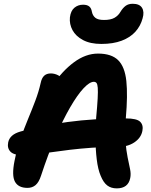

<svg xmlns="http://www.w3.org/2000/svg" viewBox="-20 -997 807 1027"><path d="M604.4 10.6Q574.2 10.6 553.7 -5Q533.2 -20.6 518.4 -57Q504 -90.8 497.5 -144.2Q491 -197.6 490.7 -257Q490.4 -316.4 494.4 -368Q500.4 -431.6 502.4 -470Q504.4 -508.4 502.9 -527.3Q501.4 -546.2 496.4 -552.8Q491.4 -559.4 481.8 -559.4Q459.2 -559.4 426.3 -524.1Q393.4 -488.8 355 -422.4Q316.6 -356 276.7 -263.6Q236.8 -171.2 199.4 -57Q188 -22 170.3 -7Q152.6 8 127 8Q78.4 8 60.2 -24.8Q42 -57.6 57.6 -135.8Q70.2 -199 89.4 -253.9Q108.6 -308.8 129.6 -359.4Q150.6 -410 168.7 -457.7Q186.8 -505.4 197.4 -552.4Q203 -579.6 216.2 -591.9Q229.4 -604.2 251.8 -604.2Q271.8 -604.2 291.2 -594.3Q310.6 -584.4 322.8 -558.4L260 -538.6Q312.6 -617.4 375.6 -663.9Q438.6 -710.4 504.2 -710.4Q576.4 -710.4 612.1 -675Q647.8 -639.6 655.8 -563.5Q663.8 -487.4 653 -365Q646.6 -293.2 651 -241.8Q655.4 -190.4 662.8 -154.5Q670.2 -118.6 675.7 -92.4Q681.2 -66.2 676.6 -44.6Q671.2 -17.2 653.2 -3.3Q635.2 10.6 604.4 10.6ZM103.2 -166.8Q54.2 -166.8 35.9 -185.8Q17.6 -204.8 23.8 -235.6Q28 -256 43.9 -270.5Q59.8 -285 89.8 -293.6Q202 -325.4 342.5 -344.5Q483 -363.6 652.8 -363.6Q711.8 -363.6 729.8 -345.7Q747.8 -327.8 741.6 -296.8Q734.6 -259.6 698.7 -235.5Q662.8 -211.4 611 -211.4Q535.8 -211.4 471.6 -206.8Q407.4 -202.2 353.4 -195.7Q299.4 -189.2 254.1 -182.6Q208.8 -176 171.5 -171.4Q134.2 -166.8 103.2 -166.8ZM522.2 -762Q462.8 -762 423.9 -782.8Q385 -803.6 367.7 -836Q350.4 -868.4 354 -904.4Q358.4 -939.2 377.9 -955.5Q397.4 -971.8 424.2 -971.8Q445.8 -971.8 457.1 -962.7Q468.4 -953.6 471.6 -933.8Q475.6 -913.6 489.9 -901.9Q504.2 -890.2 536.4 -890.2Q572.2 -890.2 592.4 -901.8Q612.6 -913.4 624 -933.2Q636.8 -954.4 651.8 -965.6Q666.8 -976.8 689.8 -976.8Q726.4 -976.8 739.7 -955.2Q753 -933.6 742.8 -899Q732.2 -858.6 704.4 -827.6Q676.6 -796.6 630.9 -779.3Q585.2 -762 522.2 -762Z"/></svg>

Font: Shantell Sans Light
Style: Italic
Weight: 300
Italic angle: -11°
Designer: Stephen Nixon, Anya Danilova, Shantell Martin
Foundry: Arrow Type
Version: Version 1.008;[ac192a2d6]